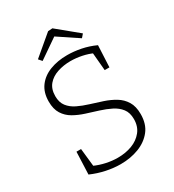

<svg xmlns="http://www.w3.org/2000/svg" viewBox="-209 -999 1018 1124"><g transform="rotate(-30 299.5 -436.5)"><path d="M139 -528Q139 -486 159.5 -459.5Q180 -433 214 -416.5Q248 -400 289 -387.5Q330 -375 370.5 -361.5Q411 -348 445 -327.5Q479 -307 499.5 -273.5Q520 -240 520 -188Q520 -121 486 -78Q452 -35 396 -13.5Q340 8 273 8Q226 8 176 -2.5Q126 -13 78 -34L84 -185H115L129 -54L122 -67Q160 -50 199.5 -41.5Q239 -33 277 -33Q330 -33 373.5 -49.5Q417 -66 444 -99.5Q471 -133 471 -182Q471 -226 450 -253Q429 -280 395 -297Q361 -314 321 -326.5Q281 -339 240 -352Q199 -365 165 -384.5Q131 -404 110.5 -436.5Q90 -469 90 -520Q90 -581 120 -621.5Q150 -662 202 -682Q254 -702 319 -702Q364 -702 411.5 -692.5Q459 -683 505 -662L498 -516H466L455 -642L465 -631Q433 -646 394.5 -654Q356 -662 318 -662Q272 -662 230.5 -648.5Q189 -635 164 -605.5Q139 -576 139 -528ZM178 -744 159 -766 293 -879 323 -881 463 -766 444 -744 294 -844H323Z"/></g></svg>

Font: Bitter Thin Light
Style: Regular
Weight: 300
Version: Version 2.002